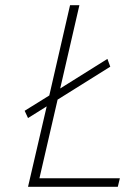

<svg xmlns="http://www.w3.org/2000/svg" viewBox="-20 -720 482 740"><path d="M442 -33 434 0H88L160 -310L88 -265L75 -293L170 -352L250 -700H286L212 -379L394 -493L405 -463L202 -336L132 -33Z"/></svg>

Font: Cairo ExtraLight
Style: Italic
Weight: 275
Italic angle: -13°
Designer: Mohamed Gaber, Accademia di Belle Arti di Urbino and others
Foundry: Kief Type Foundry, Accademia di Belle Arti di Urbino and others
Version: Version 3.011